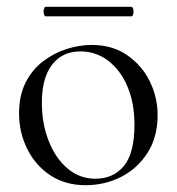

<svg xmlns="http://www.w3.org/2000/svg" viewBox="-20 -531 519 564"><path d="M231 13Q172 13 128 -16Q84 -45 60 -93.5Q36 -142 36 -198Q36 -250 55 -288Q74 -326 106 -350.5Q138 -375 175.5 -387Q213 -399 249 -399Q310 -399 353.5 -369Q397 -339 420 -292Q443 -245 443 -193Q443 -129 414 -83Q385 -37 337 -12Q289 13 231 13ZM260 -6Q313 -6 344 -43.5Q375 -81 375 -165Q375 -228 354.5 -276.5Q334 -325 298 -352.5Q262 -380 216 -380Q163 -380 133 -341Q103 -302 103 -229Q103 -168 123 -117Q143 -66 178.5 -36Q214 -6 260 -6ZM114 -483Q111 -483 109 -490Q107 -497 109 -504Q111 -511 114 -511H365Q370 -511 371.5 -504Q373 -497 371.5 -490Q370 -483 365 -483Z"/></svg>

Font: Cormorant Garamond Light
Style: Regular
Weight: 400
Version: Version 4.001